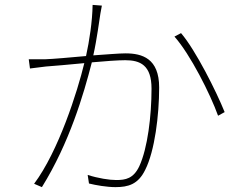

<svg xmlns="http://www.w3.org/2000/svg" viewBox="-20 -757 996 788"><path d="M360.1 -736.9C359 -669 346.9 -589.8 333.1 -527C266 -521 198.9 -514.9 165.8 -513.8H98L103 -475.9C122.9 -478.7 152 -481.9 168 -484C199.9 -486.2 262.1 -491.8 326 -497.9C297.9 -381 220.2 -136.7 120 -2.8L152 11C264.9 -171.2 322.8 -367.9 356.9 -501.1C410.9 -506 464.1 -509.9 494 -509.9C555 -509.9 601.9 -490.1 601.9 -393.1C601.9 -281.2 585.9 -148.8 551.8 -74.9C527.7 -23.8 495 -18.1 457 -18.1C429 -18.1 382.8 -25.2 339.8 -39.1L345.2 -3.9C373.2 3.2 418.7 11 453.8 11C505.7 11 546.9 0 576 -60C615.1 -137.1 633.2 -284.1 633.2 -398.1C633.2 -517 563.9 -538 495 -538C470.2 -538 419 -533.7 362.9 -529.8C377.8 -595.9 388.1 -677.9 392 -701C394.2 -714.1 396 -724.1 398.1 -734ZM696 -606.9C761 -533.7 843 -371.1 875 -282L902 -296.9C867.9 -381.7 783 -551.1 723 -621.1Z"/></svg>

Font: Karasuma Gothic
Style: Thin
Weight: 200
Designer: Rasmus Andersson / Ryoko Ishizuka
Foundry: rsms
Version: Version 1.00